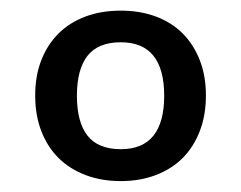

<svg xmlns="http://www.w3.org/2000/svg" viewBox="-20 -746 442 352"><path d="M201.5 -726.5Q236.5 -726.5 265.5 -715.8Q294.5 -705 314.8 -684.8Q335 -664.5 346.2 -635.8Q357.5 -607 357.5 -571Q357.5 -534.5 346.2 -505.5Q335 -476.5 314.8 -456.2Q294.5 -436 265.5 -425Q236.5 -414 201.5 -414Q166 -414 137 -425Q108 -436 87.5 -456.2Q67 -476.5 55.8 -505.5Q44.5 -534.5 44.5 -571Q44.5 -607 55.8 -635.8Q67 -664.5 87.5 -684.8Q108 -705 137 -715.8Q166 -726.5 201.5 -726.5ZM201.5 -472.5Q281 -472.5 281 -570.5Q281 -668.5 201.5 -668.5Q160 -668.5 140.5 -643.8Q121 -619 121 -570.5Q121 -522 140.5 -497.2Q160 -472.5 201.5 -472.5Z"/></svg>

Font: TypoPRO Lato
Style: Regular
Weight: 500
Designer: Lukasz Dziedzic with Adam Twardoch and Botio Nikoltchev
Foundry: tyPoland Lukasz Dziedzic
Version: Version 2.010; 2014-09-01; http://www.latofonts.com/